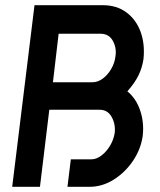

<svg xmlns="http://www.w3.org/2000/svg" viewBox="-20 -720 617 740"><path d="M530 -196Q523 -146 493.5 -101.5Q464 -57 419.5 -28.5Q375 0 325 0H240L253 -106H333Q352 -106 371.5 -121Q391 -136 404.5 -159Q418 -182 422 -207Q426 -241 410.5 -269Q395 -297 364 -297H170L134 0H27L113 -700H376Q430 -700 467.5 -672Q505 -644 522 -597Q539 -550 533 -492Q528 -459 514 -430Q500 -401 471 -368Q505 -340 520.5 -293.5Q536 -247 530 -196ZM425 -503Q430 -535 415 -562.5Q400 -590 367 -590H206L184 -403H336Q357 -403 376 -417Q395 -431 408.5 -454Q422 -477 425 -503Z"/></svg>

Font: Kulim Park SemiBold
Style: Italic
Weight: 600
Italic angle: -8°
Designer: Noponies / Dale Sattler
Foundry: Noponies
Version: Version 1.000; ttfautohint (v1.8.3)